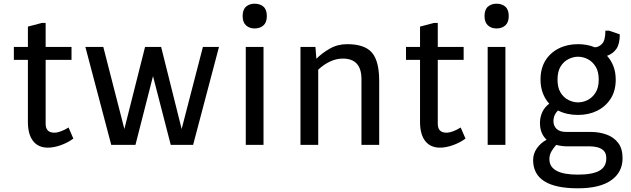

<svg xmlns="http://www.w3.org/2000/svg" viewBox="-20 -784 3414 1039"><path d="M239 15Q187 15 159 -21Q131 -57 131 -124V-460H55V-530H131V-640L207 -660H227V-530H367V-460H227V-114Q227 -66 274 -66Q305 -66 351 -94L377 -34Q347 -12 309.5 1.5Q272 15 239 15Z M582 0 442 -530H539L653 -86L765 -530H852L963 -86L1078 -530H1165L1025 0H904L808 -372L713 0Z M1358 -630Q1330 -630 1311.5 -646.5Q1293 -663 1293 -697Q1293 -732 1311.5 -748Q1330 -764 1358 -764Q1387 -764 1405.5 -748Q1424 -732 1424 -697Q1424 -663 1405.5 -646.5Q1387 -630 1358 -630ZM1310 0V-530H1406V0Z M1606 0V-530H1687L1692 -466Q1723 -497 1765 -521Q1807 -545 1859 -545Q1953 -545 1992.5 -499.5Q2032 -454 2032 -346V0H1936V-356Q1936 -467 1835 -467Q1800 -467 1766 -451Q1732 -435 1702 -407V0Z M2361 15Q2309 15 2281 -21Q2253 -57 2253 -124V-460H2177V-530H2253V-640L2329 -660H2349V-530H2489V-460H2349V-114Q2349 -66 2396 -66Q2427 -66 2473 -94L2499 -34Q2469 -12 2431.5 1.5Q2394 15 2361 15Z M2667 -630Q2639 -630 2620.5 -646.5Q2602 -663 2602 -697Q2602 -732 2620.5 -748Q2639 -764 2667 -764Q2696 -764 2714.5 -748Q2733 -732 2733 -697Q2733 -663 2714.5 -646.5Q2696 -630 2667 -630ZM2619 0V-530H2715V0Z M3107 235Q2865 235 2865 82Q2865 48 2885 19Q2905 -10 2938 -28Q2902 -61 2902 -119Q2902 -149 2914 -176Q2926 -203 2952 -223Q2930 -247 2917.5 -280Q2905 -313 2905 -353Q2905 -414 2931.5 -456.5Q2958 -499 3004 -522Q3050 -545 3108 -545Q3157 -545 3199 -528Q3222 -529 3239 -548Q3256 -567 3256 -618H3276L3334 -598Q3334 -546 3315.5 -519.5Q3297 -493 3265 -482Q3287 -458 3299.5 -425.5Q3312 -393 3312 -353Q3312 -293 3285 -250.5Q3258 -208 3212 -185Q3166 -162 3108 -162Q3047 -162 3000 -186Q2975 -163 2975 -128Q2975 -103 2992 -86.5Q3009 -70 3045 -70H3177Q3223 -70 3262 -56Q3301 -42 3325 -11Q3349 20 3349 72Q3349 148 3287.5 191.5Q3226 235 3107 235ZM3108 -230Q3135 -230 3160.5 -243Q3186 -256 3203 -283Q3220 -310 3220 -353Q3220 -397 3203 -424Q3186 -451 3160.5 -464Q3135 -477 3108 -477Q3082 -477 3056 -464Q3030 -451 3013.5 -424Q2997 -397 2997 -353Q2997 -310 3013.5 -283Q3030 -256 3056 -243Q3082 -230 3108 -230ZM3107 161Q3185 161 3223 140Q3261 119 3261 73Q3261 45 3247 31.5Q3233 18 3213 13Q3193 8 3173 8H3053Q3019 8 2990 0Q2976 15 2964.5 34.5Q2953 54 2953 77Q2953 161 3107 161Z"/></svg>

Font: Orienta
Style: Regular
Weight: 400
Designer: Eduardo Rodriguez Tunni
Foundry: Eduardo Rodriguez Tunni
Version: Version 1.002; ttfautohint (v1.8.4.7-5d5b);gftools[0.9.23]